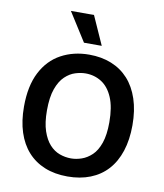

<svg xmlns="http://www.w3.org/2000/svg" viewBox="-96 -972 907 1064"><g transform="rotate(10 357.0 -440.5)"><path d="M356 13Q284 13 227.5 -10Q171 -33 132 -76.5Q93 -120 72.5 -183Q52 -246 52 -327Q52 -443 91.5 -520Q131 -597 201 -635Q271 -673 359 -673Q428 -673 484 -650.5Q540 -628 579.5 -584.5Q619 -541 640.5 -476.5Q662 -412 662 -329Q662 -247 641 -183Q620 -119 580.5 -75.5Q541 -32 484 -9.5Q427 13 356 13ZM358 -89Q387 -89 417.5 -99.5Q448 -110 474.5 -135Q501 -160 517 -206Q533 -252 533 -323Q533 -408 510 -462Q487 -516 447 -541.5Q407 -567 357 -567Q330 -567 299.5 -557.5Q269 -548 242 -522.5Q215 -497 198 -450Q181 -403 181 -328Q181 -259 196.5 -213Q212 -167 237 -139.5Q262 -112 293.5 -100.5Q325 -89 358 -89ZM318 -733 216 -894H346L418 -733Z"/></g></svg>

Font: Bricolage Grotesque SemiBold
Style: Regular
Weight: 600
Designer: Mathieu Triay
Foundry: Atelier Triay
Version: Version 1.000;gftools[0.9.30]